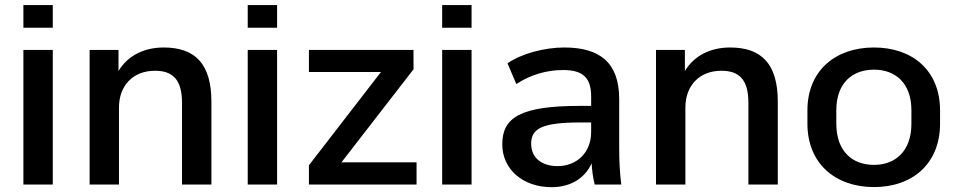

<svg xmlns="http://www.w3.org/2000/svg" viewBox="-20 -739 3833 769"><path d="M191.4 0V-539.1H73.7V0ZM191.4 -627.9V-718.8H73.7V-627.9Z M456.5 0V-308.1C456.5 -396.5 513.2 -455.6 600.6 -455.6C672.4 -455.6 709 -419.9 709 -327.1V0H826.7V-332C826.7 -483.4 761.2 -548.8 635.7 -548.8C556.2 -548.8 491.2 -515.6 454.6 -454.6V-539.1H338.9V0Z M1089.8 0V-539.1H972.2V0ZM1089.8 -627.9V-718.8H972.2V-627.9Z M1648.4 0V-88.9H1347.7L1636.2 -461.4V-539.1H1217.3V-450.7H1505.9L1217.3 -77.1V0Z M1868.7 0V-539.1H1751V0ZM1868.7 -627.9V-718.8H1751V-627.9Z M2189.5 10.7C2267.1 10.7 2323.7 -26.9 2349.6 -85C2351.1 -56.6 2355 -28.3 2361.8 0H2468.3C2462.4 -47.4 2460 -95.7 2460 -143.1V-341.8C2460 -487.8 2383.3 -548.8 2239.7 -548.8C2161.1 -548.8 2068.4 -524.4 2012.7 -485.4L2047.9 -402.3C2106 -440.4 2170.4 -458.5 2235.4 -458.5C2312.5 -458.5 2347.7 -429.7 2347.7 -352.5V-314.9H2302.7C2063.5 -314.9 1991.7 -268.1 1991.7 -160.6C1991.7 -63 2071.8 10.7 2189.5 10.7ZM2212.9 -73.7C2147.5 -73.7 2107.4 -108.9 2107.4 -163.1C2107.4 -222.7 2147.9 -248.5 2303.7 -248.5H2347.7V-210.9C2347.7 -126 2288.6 -73.7 2212.9 -73.7Z M2725.1 0V-308.1C2725.1 -396.5 2781.7 -455.6 2869.1 -455.6C2940.9 -455.6 2977.5 -419.9 2977.5 -327.1V0H3095.2V-332C3095.2 -483.4 3029.8 -548.8 2904.3 -548.8C2824.7 -548.8 2759.8 -515.6 2723.1 -454.6V-539.1H2607.4V0Z M3480.5 10.3C3634.8 10.3 3745.1 -83.5 3745.1 -243.7V-296.9C3745.1 -456.5 3634.8 -548.8 3480.5 -548.8C3326.2 -548.8 3213.9 -456.5 3213.9 -296.9V-243.7C3213.9 -83.5 3326.2 10.3 3480.5 10.3ZM3480.5 -78.6C3394.5 -78.6 3329.6 -132.3 3329.6 -243.7V-296.9C3329.6 -407.2 3394.5 -460 3480.5 -460C3565.4 -460 3630.4 -407.2 3630.4 -296.9V-243.7C3630.4 -132.8 3565.4 -78.6 3480.5 -78.6Z"/></svg>

Font: Winston Medium
Style: Regular
Weight: 500
Designer: Vernon Adams, Kim Jin-seong, David Berlow, Cristiano Sobral
Foundry: The Winston Project Authors
Version: Version 3.004